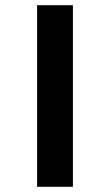

<svg xmlns="http://www.w3.org/2000/svg" viewBox="-20 -688 424 740"><path d="M261 -668V32H123V-668Z"/></svg>

Font: Teko Semibold
Style: Regular
Weight: 600
Designer: Manushi Parikh, Jonny Pinhorn
Foundry: Indian Type Foundry
Version: Version 1.105;PS 1.0;hotconv 1.0.78;makeotf.lib2.5.61930; tt